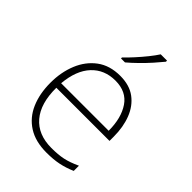

<svg xmlns="http://www.w3.org/2000/svg" viewBox="-223 -873 991 991"><g transform="rotate(45 272.5 -378.0)"><path d="M288 -540Q356 -540 399.5 -507.5Q443 -475 464.5 -419.5Q486 -364 486 -294V-263H98Q97 -148 149.5 -86.5Q202 -25 300 -25Q349 -25 384.5 -32.5Q420 -40 465 -61V-23Q426 -6 387.5 2Q349 10 299 10Q218 10 164.5 -24Q111 -58 84.5 -119Q58 -180 58 -260Q58 -337 84 -400.5Q110 -464 161 -502Q212 -540 288 -540ZM288 -505Q208 -505 158 -451.5Q108 -398 99 -297H446Q446 -390 407 -447.5Q368 -505 288 -505ZM403 -758Q386 -737 361.5 -709.5Q337 -682 309 -654.5Q281 -627 256 -606H227V-613Q248 -633 273 -660.5Q298 -688 320.5 -716Q343 -744 357 -766H403Z"/></g></svg>

Font: Noto Sans Khmer UI ExtraLight
Style: Regular
Weight: 200
Designer: Danh Hong and the Monotype Design Team
Foundry: Monotype Imaging Inc.
Version: Version 2.002; ttfautohint (v1.8.4.7-5d5b)